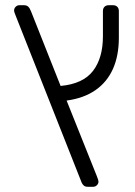

<svg xmlns="http://www.w3.org/2000/svg" viewBox="-20 -591 517 735"><path d="M316 124Q306 124 301 119.5Q296 115 293 109L40 -531Q37 -539 35.5 -543Q34 -547 34 -551Q34 -559 40 -565Q46 -571 54 -571H72Q82 -571 88 -565.5Q94 -560 99 -547L212 -262Q298 -270 336 -319.5Q374 -369 374 -452V-549Q374 -559 380 -565Q386 -571 396 -571H413Q423 -571 429 -565Q435 -559 435 -549V-447Q435 -378 412.5 -327.5Q390 -277 345.5 -246Q301 -215 235 -206L351 84Q357 99 357 104Q357 112 351 118Q345 124 337 124Z"/></svg>

Font: Rubik Light Light
Style: Regular
Weight: 300
Version: Version 2.101